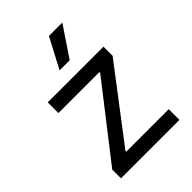

<svg xmlns="http://www.w3.org/2000/svg" viewBox="-226 -889 993 993"><g transform="rotate(-45 270.5 -392.0)"><path d="M488.6 0H61.1V-63.9L370.7 -461.6V-467.3H71V-545.5H478.7V-478.7L177.6 -83.8V-78.1H488.6ZM305.4 -619.3H231.5L318.2 -784.1H416.2Z"/></g></svg>

Font: Linik Sans
Style: Regular
Weight: 400
Designer: Rasmus Andersson (font), Marc Monis (original base), Kil Hyung-jin (Pretendard portions), Cristiano Sobral (main changes
Foundry: rsms
Version: Version 3.018;May 31, 2022;FontCreator 14.0.0.2814 64-bit; t